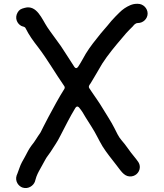

<svg xmlns="http://www.w3.org/2000/svg" viewBox="-20 -730 835 980"><path d="M684 -710.5 678 -710.5C667.1 -710.5 656.1 -708.2 644.9 -703.5C623.9 -694.5 606.3 -682.6 589.8 -666.2L569.8 -646.2C555.1 -631.5 542.9 -617.1 527.8 -598.2C519.1 -587.4 507.4 -575.4 494.2 -559.1C468 -526.9 439.1 -490.8 417.7 -455.6C405 -434 393.8 -411.7 379.4 -390.1C367.7 -372.5 358.6 -390.1 358.6 -390.1C336.7 -423 311.8 -463.9 290.7 -494.9C271.2 -523 240.9 -562.1 221.6 -591.1C194.2 -632.1 168 -707 106.2 -689.9C86.5 -685 77.7 -680.3 69.4 -665.4C54.3 -638.2 66.7 -609.9 88.1 -598.1C95.6 -593.9 106.2 -594.6 110.2 -586.6C128.6 -549.7 148.2 -523 174.9 -488.6C222.9 -425.5 263.9 -353.6 308.2 -290.2C310.9 -286.4 311.3 -280.6 308.5 -276.3C279.2 -230.1 254.6 -183.4 228 -134.2L202 -84.1C192.3 -66.2 189.1 -56.2 184 -49.5C171.2 -32.5 157.7 -6.9 140.8 12.8C126.6 32.3 121 44.4 107 70.9L91.9 98C81.7 116.8 77.5 134.5 68.6 156.6L64.7 166.3C55.6 195.3 74.5 220.9 95.7 227.6C124.8 236.6 150.6 217.6 158.1 197.2L161 187.4C165 174.3 166.7 167.6 171.8 157.4L177.9 145.2C184.5 133.4 203.9 98.2 209.9 87.2C218.2 70.6 228.9 59.9 237.4 46.4C259.7 10.2 269.1 0.9 288.9 -38.7C313 -85 336.9 -133.6 364.3 -178.5C374.4 -194.9 384.6 -180 384.6 -180C397.1 -165.1 406.4 -149.9 416.8 -131.3C435.8 -100.6 459.6 -65.8 476.3 -32.4C483.1 -17.4 494.4 0.4 503.8 17.7C523.5 49.1 550.4 82.1 573.8 112.3C594.9 138.7 611 168.2 640.5 170.5C668.8 172.8 691.5 152 693.5 126.5C695.4 103.1 681.4 91.1 665.3 69.9C642.2 43.3 622.9 10.6 600.8 -13.6C585.8 -29.9 573.2 -57.7 563.8 -76.4C546.9 -110.3 522.5 -146.1 501.3 -181.6C484.5 -210 467.1 -232.8 447.6 -262.1L435.6 -280.1C429.4 -289.3 439.1 -300.1 442.7 -305.1C461.8 -335.8 481.2 -370.9 501.4 -404.6C529.6 -448.9 569.4 -496.7 601.5 -534.1L623.6 -560.2C629.3 -566.6 634.2 -571.9 639.2 -576.8L658.2 -595.8C660.9 -598.6 669.2 -612.5 684 -612.5C711.1 -612.5 733.5 -634.6 733.5 -661C733.5 -687.6 710.9 -710.5 684 -710.5Z"/></svg>

Font: Smoothie
Style: Light
Weight: 400
Foundry: Cannot Into Space Fonts
Version: Version 0.8